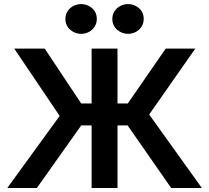

<svg xmlns="http://www.w3.org/2000/svg" viewBox="-20 -944 1050 964"><path d="M839.5 0 583 -368.5 812 -700H960.5L729 -369L993.5 0ZM16.5 0 279.5 -362 51.5 -700H204.5L425.5 -367.5L165 0ZM440 0V-314.5H322.5V-424.5H440V-700H570V-424.5H687.5V-314.5H570V0ZM387.5 -774Q356.5 -774 332.5 -794.8Q308.5 -815.5 308.5 -849Q308.5 -871.5 319.5 -888.2Q330.5 -905 348.8 -914.2Q367 -923.5 387.5 -923.5Q418.5 -923.5 442.2 -903Q466 -882.5 466 -849Q466 -826.5 455 -809.8Q444 -793 426 -783.5Q408 -774 387.5 -774ZM623 -774Q592 -774 568 -794.8Q544 -815.5 544 -849Q544 -871 555 -887.8Q566 -904.5 584 -914Q602 -923.5 623 -923.5Q654 -923.5 677.8 -903Q701.5 -882.5 701.5 -849Q701.5 -826.5 690.5 -809.8Q679.5 -793 661.5 -783.5Q643.5 -774 623 -774Z"/></svg>

Font: Geologica Cursive Medium
Style: Regular
Weight: 500
Designer: Sindre Bremnes, Frode Helland
Foundry: Monokrom Skriftforlag AS
Version: Version 1.010;gftools[0.9.28]